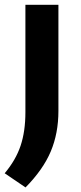

<svg xmlns="http://www.w3.org/2000/svg" viewBox="-32 -566 346 820"><path d="M-12 174Q35.5 117.5 56 56.2Q76.5 -5 76.5 -87V-545.5H217.5V-92Q217.5 3 184.8 80.8Q152 158.5 77 234.5Z"/></svg>

Font: Encode Sans Expanded SemiBold
Style: Regular
Weight: 600
Width: 7
Designer: Multiple Designers
Foundry: Impallari Type
Version: Version 2.000